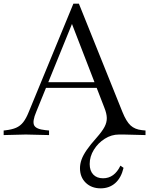

<svg xmlns="http://www.w3.org/2000/svg" viewBox="-35 -735 815 1049"><path d="M515 294Q465 294 433.5 263.5Q402 233 402 184Q402 161 410.5 137Q419 113 439 84Q459 55 493 17Q523 -17 536 -41.5Q549 -66 548.5 -90.5Q548 -115 535 -147L347 -633H370L163 -124Q141 -72 151.5 -50.5Q162 -29 213 -24L233 -22V3L106 0L-15 3V-22L-6 -23Q30 -27 53 -37Q76 -47 92 -67.5Q108 -88 122 -123L366 -715H396L634 -123Q655 -71 678.5 -49.5Q702 -28 740 -24L760 -22V3L642 0H615Q574 0 537.5 23Q501 46 478 83Q455 120 455 161Q455 198 474.5 218.5Q494 239 528 239Q590 239 623 170L640 182Q627 237 594.5 265.5Q562 294 515 294ZM208 -255 221 -286H489L501 -255Z"/></svg>

Font: Baskervville SC
Style: Regular
Weight: 400
Designer: Alexis Faudot, Rémi Forte, Morgane Pierson, Rafael Ribas, Tanguy Vanlaeys, Rosalie Wagner, Thomas Huot-Marchand
Foundry: ANRT
Version: Version 1.100